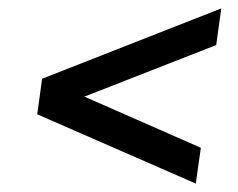

<svg xmlns="http://www.w3.org/2000/svg" viewBox="-20 -575 566 456"><path d="M445 -139 68.5 -303.5 80 -388 505.5 -555 493.5 -468 180.5 -345.5 457 -224Z"/></svg>

Font: Public Sans
Style: Italic
Weight: 400
Italic angle: -8°
Designer: The Public Sans project authors (U.S. Web Design System). Libre Franklin designed by Pablo Impallari and Rodrigo Fuenzal
Version: Version 1.008; ttfautohint (v1.8.1) -l 8 -r 50 -G 200 -x 14 